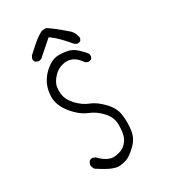

<svg xmlns="http://www.w3.org/2000/svg" viewBox="-204 -925 908 1033"><g transform="rotate(-30 250.0 -408.5)"><path d="M360.4 -670.9Q371.6 -670.9 379.4 -676.3L386.2 -690.4Q383.3 -720.2 362.8 -742.7Q282.2 -812.5 252.9 -828.6L226.6 -826.7Q195.8 -810.5 168.2 -786.6Q140.6 -762.7 114.3 -738.3L106.9 -723.1Q106.4 -721.7 106.4 -720.7Q106.4 -709.5 111.8 -701.7L127 -694.3Q129.9 -693.8 132.8 -693.8Q145 -693.8 153.3 -701.2L241.2 -778.3L250 -772.5Q288.6 -744.6 343.3 -678.7L357.9 -671.4Q359.4 -670.9 360.4 -670.9ZM375.5 -218.8Q369.1 -264.2 330.6 -304.2Q290.5 -345.2 256.8 -357.9Q217.3 -372.6 183.3 -408.4Q149.4 -444.3 146 -483.4Q145 -493.2 145 -502Q145 -526.4 151.9 -542Q160.6 -563 182.9 -585.4Q205.1 -607.9 236.3 -614.7Q248 -617.7 259.3 -617.7Q295.4 -617.7 323.2 -589.8Q334 -579.1 344.2 -564L357.9 -557.1Q359.4 -556.6 361.6 -556.6Q363.8 -556.6 367.2 -557.1Q374.5 -558.1 381.3 -562.5L387.7 -575.7L386.7 -591.8Q372.1 -611.3 345.7 -635.5Q319.3 -659.7 284.7 -664.6Q262.2 -668 247.8 -668Q233.4 -668 222.7 -666.5Q194.3 -662.1 161.1 -634.8Q109.4 -591.3 97.2 -529.8Q93.3 -509.3 93.3 -491.2Q93.3 -462.9 106 -434.1Q121.1 -399.4 156.7 -363.8Q188.5 -332 225.1 -317.4Q265.6 -301.3 298.3 -265.6Q332.5 -229 332.5 -183.6Q332.5 -141.6 325.2 -117.2Q317.4 -90.3 295.4 -70.3Q273.4 -49.8 231 -45.4Q227.1 -44.9 223.6 -44.9Q183.1 -44.9 138.7 -90.8L123.5 -98.1Q122.1 -98.6 118.7 -98.6Q115.2 -98.6 110.4 -97.2Q105.5 -95.7 101.1 -92.3Q93.3 -82.5 91.3 -68.4Q93.3 -54.2 101.1 -43Q128.9 -24.4 157.7 -8.8Q185.5 6.8 215.8 12.2Q244.6 12.2 270.8 3.2Q296.9 -5.9 333.5 -41.5Q369.6 -76.7 375.5 -122.6Q378.9 -146.5 378.9 -170.7Q378.9 -194.8 375.5 -218.8Z"/></g></svg>

Font: NaikaiFont
Style: ExtraLight
Weight: 200
Version: Version 1.89